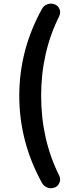

<svg xmlns="http://www.w3.org/2000/svg" viewBox="-20 -836 418 1046"><path d="M302.7 121.1Q307.6 130.9 307.6 141.6Q307.6 149.4 304.7 157.2Q297.9 176.8 280.3 184.6Q268.6 189.5 257.8 189.5Q249 189.5 240.2 186.5Q219.7 179.7 209 161.1Q85 -63.5 85 -314Q85 -564.5 209 -788.1Q218.8 -806.6 240.2 -813.5Q249 -816.4 257.8 -816.4Q268.6 -816.4 280.3 -811.5Q297.9 -803.7 304.7 -785.2Q307.6 -777.3 307.6 -769.5Q307.6 -758.8 302.7 -748Q204.1 -550.8 204.1 -314.5Q204.1 -76.2 302.7 121.1Z"/></svg>

Font: Gen Jyuu Gothic P Bold
Style: Bold
Weight: 700
Designer: [Source Han Sans]
Ryoko NISHIZUKA  (kana & ideographs); Paul D. Hunt (Latin, Greek & Cyrillic); Wenlong ZHANG  (bopomofo
Version: Version 1.002.20150607